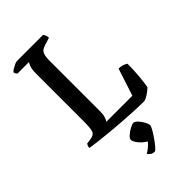

<svg xmlns="http://www.w3.org/2000/svg" viewBox="-284 -795 1141 1141"><g transform="rotate(-45 287.0 -224.0)"><path d="M465 0Q435 0 390.5 -2Q346 -4 296 -7.5Q246 -11 197 -15.5Q148 -20 107 -25Q66 -30 41 -34Q41 -44 44 -51Q47 -58 50 -62L79 -66Q114 -70 121.5 -91.5Q129 -113 129 -168V-567Q129 -607 136.5 -626Q144 -645 148 -649H52Q49 -651 44.5 -657Q40 -663 40 -671Q45 -678 57.5 -685.5Q70 -693 82.5 -698.5Q95 -704 101 -704H321Q326 -699 330 -689Q334 -679 334 -667L291 -654Q276 -649 264.5 -642.5Q253 -636 246.5 -619.5Q240 -603 240 -568V-142Q240 -116 234 -98Q228 -80 222 -73H441L497 -245Q518 -245 533.5 -239Q549 -233 555 -228Q555 -197 553 -162.5Q551 -128 547.5 -97Q544 -66 540 -46Q533 -38 518.5 -27Q504 -16 489 -8Q474 0 465 0ZM301 256Q284 256 273 248Q262 240 257 232Q271 224 286.5 211.5Q302 199 314 184Q299 176 284 162Q269 148 259 132.5Q249 117 249 105Q249 95 265 80.5Q281 66 301 55.5Q321 45 332 45Q342 45 356.5 60Q371 75 381.5 94.5Q392 114 392 125Q392 134 380 155Q368 176 351.5 199.5Q335 223 320.5 239.5Q306 256 301 256Z"/></g></svg>

Font: Texturina 72pt SemiBold
Style: Regular
Weight: 600
Designer: Guillermo Torres Carreño
Foundry: Omnibus-Type
Version: Version 1.002; ttfautohint (v1.8.3)